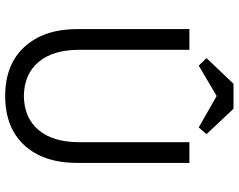

<svg xmlns="http://www.w3.org/2000/svg" viewBox="-110 -800 920 740"><g transform="rotate(90 350.0 -430.0)"><path d="M92 -269V-700H172V-275Q172 -174 219 -118.5Q266 -63 350 -62Q434 -63 481 -118.5Q528 -174 528 -275V-700H608V-269Q608 -138 540 -64Q472 10 350 10Q228 10 160 -65Q92 -140 92 -269ZM399 -870 497 -766 471 -736 350 -805 233 -736 204 -766 303 -870Z"/></g></svg>

Font: Tilda Sans
Style: Regular
Weight: 400
Designer: ParaType Ltd
Foundry: ParaType Ltd
Version: Version 1.002W